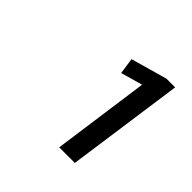

<svg xmlns="http://www.w3.org/2000/svg" viewBox="-104 -882 548 548"><g transform="rotate(45 170.0 -607.5)"><path d="M262 -430H199L242 -739L269 -732L174 -705L167 -754L277 -785H312Z"/></g></svg>

Font: Pathway Extreme 28pt Light
Style: Italic
Weight: 300
Italic angle: -8°
Designer: Eduardo Rodriguez Tunni
Foundry: Eduardo Rodriguez Tunni
Version: Version 1.001;gftools[0.9.26]